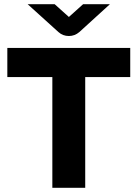

<svg xmlns="http://www.w3.org/2000/svg" viewBox="-20 -897 657 917"><path d="M230 0V-529H15V-668H602V-529H387V0ZM309 -725Q280 -725 259 -744L112 -877H241L309 -816L377 -877H505L359 -744Q337 -725 309 -725Z"/></svg>

Font: Atkinson Hyperlegible
Style: Bold
Weight: 700
Designer: Elliott Scott, Megan Eiswerth, Linus Boman, Theodore Petrosky
Foundry: Braille Institute
Version: Version 1.006; ttfautohint (v1.8.3)